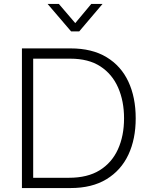

<svg xmlns="http://www.w3.org/2000/svg" viewBox="-20 -952 760 972"><path d="M91 0V-707H337Q446 -707 519.5 -662.5Q593 -618 630 -538.5Q667 -459 667 -353Q667 -248 630 -169Q593 -90 519.5 -45Q446 0 337 0ZM148 -52H329Q423 -52 484.5 -90Q546 -128 577 -196Q608 -264 608 -353Q608 -440 578 -508.5Q548 -577 488 -616Q428 -655 336 -655H148ZM340 -793 221 -932H278L361 -835L442 -932H499L381 -793Z"/></svg>

Font: Onest ExtraLight
Style: Regular
Weight: 250
Designer: Dmitri Voloshin, Andrey Kudryavtsev
Foundry: Dmitri Voloshin, Andrey Kudryavtsev
Version: Version 1.000;gftools[0.9.33]